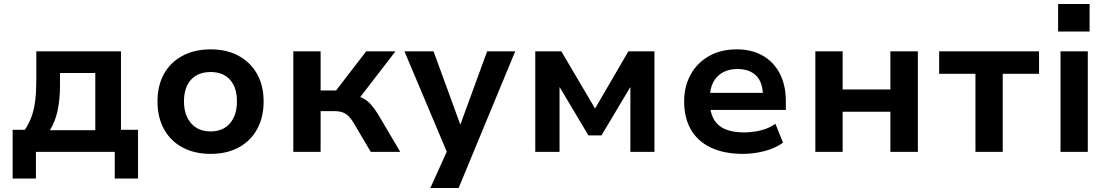

<svg xmlns="http://www.w3.org/2000/svg" viewBox="-20 -757 5530 957"><path d="M43 133V-110H104Q125 -142 137.5 -176.5Q150 -211 155.5 -255Q161 -299 161 -359V-501H583V-110H668V133H552V0H159V133ZM229 -108H455V-393H279V-328Q279 -264 267.5 -208Q256 -152 229 -108Z M1030 10Q949 10 889 -22.5Q829 -55 797 -114Q765 -173 765 -251Q765 -330 797 -388Q829 -446 889 -478.5Q949 -511 1030 -511Q1111 -511 1170 -478.5Q1229 -446 1261.5 -388Q1294 -330 1294 -251Q1294 -173 1262 -114Q1230 -55 1170.5 -22.5Q1111 10 1030 10ZM1029 -102Q1092 -102 1126.5 -142.5Q1161 -183 1161 -252Q1161 -321 1126.5 -359.5Q1092 -398 1030 -398Q967 -398 932 -359.5Q897 -321 897 -252Q897 -183 932.5 -142.5Q968 -102 1029 -102Z M1442 0V-501H1578V-306H1655L1805 -501H1951L1757 -249L1741 -280Q1770 -277 1790.5 -266.5Q1811 -256 1828.5 -236.5Q1846 -217 1864 -188L1975 0H1828L1744 -142Q1732 -163 1719 -176.5Q1706 -190 1689 -196.5Q1672 -203 1646 -203H1578V0Z M2125 180 2230 -52V54L1996 -501H2141L2274 -137H2275L2408 -501H2548L2266 180Z M2648 0V-501H2778L2946 -216L3112 -501H3242V0H3122V-322H3121L2978 -82H2913L2770 -322H2769V0Z M3684 10Q3589 10 3523 -21.5Q3457 -53 3423.5 -111.5Q3390 -170 3390 -251Q3390 -325 3421.5 -383.5Q3453 -442 3512 -476.5Q3571 -511 3653 -511Q3727 -511 3782 -479.5Q3837 -448 3867 -390Q3897 -332 3897 -251V-209H3497V-294H3798L3783 -275Q3783 -346 3749.5 -379.5Q3716 -413 3655 -413Q3614 -413 3583.5 -396.5Q3553 -380 3535.5 -348Q3518 -316 3518 -267V-253Q3518 -198 3537.5 -163.5Q3557 -129 3595 -113Q3633 -97 3689 -97Q3728 -97 3769.5 -106.5Q3811 -116 3845 -140L3883 -46Q3843 -17 3789 -3.5Q3735 10 3684 10Z M4044 0V-501H4180V-311H4418V-501H4555V0H4418V-200H4180V0Z M4842 0V-389H4661V-501H5159V-389H4978V0Z M5254 -600V-737H5411V-600ZM5266 0V-501H5402V0Z"/></svg>

Font: Nunito Sans 7pt
Style: Bold
Weight: 700
Designer: Vernon Adams
Foundry: Vernon Adams
Version: Version 3.101;gftools[0.9.27]